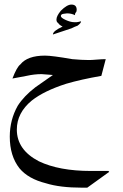

<svg xmlns="http://www.w3.org/2000/svg" viewBox="-20 -657 548 852"><path d="M214.8 -324.2Q207 -324.2 189.5 -326.2Q171.9 -328.1 164.1 -328.1Q132.8 -328.1 97.7 -320.3Q78.1 -316.4 35.2 -308.6Q54.7 -359.4 70.3 -371.1Q101.6 -410.2 179.7 -410.2Q210.9 -410.2 300.8 -394.5Q343.8 -390.6 375 -390.6Q386.7 -390.6 410.2 -392.6Q433.6 -394.5 449.2 -394.5L429.7 -320.3Q339.8 -304.7 273.4 -285.2Q175.8 -253.9 121.1 -210.9Q54.7 -156.2 54.7 -82Q54.7 7.8 152.3 58.6Q242.2 101.6 382.8 101.6H460.9L464.8 105.5L367.2 175.8H343.8Q246.1 175.8 183.6 156.2Q105.5 136.7 66.4 89.8Q23.4 35.2 23.4 -50.8Q23.4 -125 58.6 -187.5Q85.9 -230.5 136.7 -269.5Q152.3 -281.2 214.8 -324.2ZM339.8 -562.5Q339.8 -554.7 324.2 -543Q312.5 -539.1 296.9 -531.2L214.8 -503.9Q214.8 -519.5 257.8 -539.1Q242.2 -546.9 238.3 -554.7Q230.5 -558.6 230.5 -570.3Q230.5 -585.9 250 -609.4Q277.3 -636.7 296.9 -636.7Q308.6 -636.7 314.5 -630.9Q320.3 -625 320.3 -613.3Q320.3 -605.5 316.4 -601.6Q312.5 -597.7 312.5 -589.8Q296.9 -597.7 277.3 -597.7Q273.4 -597.7 261.7 -595.7Q250 -593.8 250 -585.9Q250 -578.1 271.5 -568.4Q293 -558.6 308.6 -558.6Q316.4 -558.6 320.3 -558.6Q324.2 -558.6 339.8 -562.5Z"/></svg>

Font: 和音 by 宁静之雨，公众号njzyshare
Style: Regular
Weight: 400
Designer: Steve Matteson
Foundry: Ascender Corporation
Version: Version 6.00;June 8, 2018;FontCreator 11.0.0.2388 32-bit